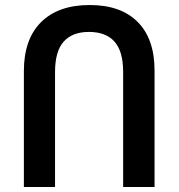

<svg xmlns="http://www.w3.org/2000/svg" viewBox="-20 -744 711 764"><path d="M75 0V-461Q75 -588 143.5 -656Q212 -724 337 -724Q461 -724 528 -656.5Q595 -589 595 -463V0H470V-458Q470 -540 435.5 -578.5Q401 -617 334 -617Q268 -617 233.5 -578.5Q199 -540 199 -457V0Z"/></svg>

Font: Noto Sans Georgian SemiCondensed SemiBold
Style: Regular
Weight: 600
Width: 4
Designer: Monotype Design Team, Akaki Razmadze
Foundry: Google LLC
Version: Version 2.005; ttfautohint (v1.8.4.7-5d5b)